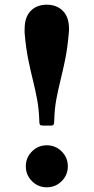

<svg xmlns="http://www.w3.org/2000/svg" viewBox="-20 -783 399 818"><path d="M273 -641.5Q267.5 -578 257.8 -530.2Q248 -482.5 237.8 -441.5Q227.5 -400.5 219.8 -358.8Q212 -317 211 -265.5Q210.5 -256.5 208.5 -252.2Q206.5 -248 196.5 -248H163.5Q152.5 -248 150 -252Q147.5 -256 147.5 -266Q146 -317 138.2 -358.8Q130.5 -400.5 120.2 -441.5Q110 -482.5 100.2 -530.2Q90.5 -578 85 -641.5Q84.5 -647 84.8 -651.5Q85 -656 85 -660.5Q85 -710 110.8 -736.5Q136.5 -763 179 -763Q222 -763 248 -736.5Q274 -710 274 -660.5Q274 -656 273.8 -651.5Q273.5 -647 273 -641.5ZM90 -74.5Q90 -111.5 116.2 -137.8Q142.5 -164 179.5 -164Q216.5 -164 242.8 -137.8Q269 -111.5 269 -74.5Q269 -37.5 242.8 -11.2Q216.5 15 179.5 15Q142.5 15 116.2 -11.2Q90 -37.5 90 -74.5Z"/></svg>

Font: Besley*
Style: Bold
Weight: 700
Designer: Owen Earl
Foundry: indestructible type*
Version: Version 2.000; ttfautohint (v1.8.3)